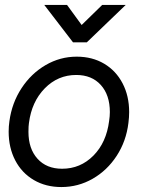

<svg xmlns="http://www.w3.org/2000/svg" viewBox="-20 -746 613 776"><path d="M15 -214Q15 -235 18 -256Q28 -330 67 -389.5Q106 -449 164.5 -483Q223 -517 290 -517Q353 -517 401 -488.5Q449 -460 475.5 -409Q502 -358 502 -293Q502 -272 499 -249Q490 -175 451.5 -116Q413 -57 354.5 -23.5Q296 10 228 10Q165 10 116.5 -18.5Q68 -47 41.5 -98Q15 -149 15 -214ZM421 -257Q424 -277 424 -293Q424 -362 387.5 -402.5Q351 -443 288 -443Q214 -443 161 -389Q108 -335 97 -249Q95 -237 95 -213Q95 -145 131.5 -104.5Q168 -64 231 -64Q305 -64 357.5 -117Q410 -170 421 -257ZM159 -726H251L310 -645L393 -726H488L331 -575H275Z"/></svg>

Font: Bellota Text
Style: Bold Italic
Weight: 700
Italic angle: -7.5°
Designer: Kemie Guaida
Foundry: Kemie Guaida
Version: Version 4.001